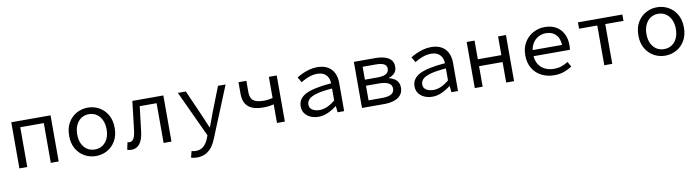

<svg xmlns="http://www.w3.org/2000/svg" viewBox="-30 -1141 7260 1993"><g transform="rotate(-10 3600.0 -144.5)"><path d="M93 0V-486H507V0H424V-419H176V0Z M900 12Q836 12 781.5 -18Q727 -48 693.5 -105Q660 -162 660 -242Q660 -324 693.5 -381Q727 -438 781.5 -468Q836 -498 900 -498Q964 -498 1018.5 -468Q1073 -438 1106.5 -381Q1140 -324 1140 -242Q1140 -162 1106.5 -105Q1073 -48 1018.5 -18Q964 12 900 12ZM900 -57Q946 -57 981 -80Q1016 -103 1035.5 -144.5Q1055 -186 1055 -242Q1055 -298 1035.5 -340Q1016 -382 981 -405.5Q946 -429 900 -429Q854 -429 819 -405.5Q784 -382 764.5 -340Q745 -298 745 -242Q745 -186 764.5 -144.5Q784 -103 819 -80Q854 -57 900 -57Z M1274 12Q1260 12 1250 10Q1240 8 1229 4L1245 -73Q1250 -72 1255 -70.5Q1260 -69 1267 -69Q1292 -69 1308.5 -93.5Q1325 -118 1332 -171Q1342 -250 1351 -328.5Q1360 -407 1369 -486H1696V0H1613V-419H1435Q1427 -352 1419 -284.5Q1411 -217 1403 -150Q1392 -69 1359.5 -28.5Q1327 12 1274 12Z M1931 209Q1914 209 1897 206.5Q1880 204 1867 199L1884 133Q1894 136 1905.5 138Q1917 140 1928 140Q1979 140 2011 111Q2043 82 2061 37L2075 1L1849 -486H1933L2051 -218Q2065 -186 2080.5 -149Q2096 -112 2111 -77H2115Q2128 -112 2141.5 -148.5Q2155 -185 2167 -218L2272 -486H2352L2137 40Q2119 88 2092 126Q2065 164 2025.5 186.5Q1986 209 1931 209Z M2808 0V-196Q2788 -192 2772.5 -189Q2757 -186 2739.5 -184.5Q2722 -183 2697 -183Q2630 -183 2583.5 -201Q2537 -219 2512.5 -259Q2488 -299 2488 -364V-486H2571V-364Q2571 -303 2605 -277Q2639 -251 2714 -251Q2740 -251 2761 -254Q2782 -257 2808 -263V-486H2891V0Z M3246 12Q3200 12 3162.5 -4.5Q3125 -21 3102.5 -51.5Q3080 -82 3080 -126Q3080 -208 3162.5 -250.5Q3245 -293 3433 -308Q3432 -341 3419 -368.5Q3406 -396 3378.5 -413Q3351 -430 3304 -430Q3272 -430 3242 -421.5Q3212 -413 3184 -399.5Q3156 -386 3134 -372L3101 -428Q3126 -444 3160.5 -460Q3195 -476 3235.5 -487Q3276 -498 3318 -498Q3384 -498 3428 -473Q3472 -448 3494 -403Q3516 -358 3516 -298V0H3447L3440 -66H3437Q3397 -34 3347 -11Q3297 12 3246 12ZM3268 -55Q3309 -55 3350 -73.5Q3391 -92 3433 -127V-253Q3329 -245 3270 -228.5Q3211 -212 3186.5 -188Q3162 -164 3162 -132Q3162 -104 3177 -87.5Q3192 -71 3216 -63Q3240 -55 3268 -55Z M3704 0V-486H3929Q3985 -486 4027.5 -473.5Q4070 -461 4094 -434Q4118 -407 4118 -363Q4118 -322 4095 -296.5Q4072 -271 4033 -259V-256Q4062 -249 4086 -235Q4110 -221 4124.5 -197.5Q4139 -174 4139 -139Q4139 -91 4113 -60Q4087 -29 4041.5 -14.5Q3996 0 3937 0ZM3785 -284H3915Q3981 -284 4009.5 -302.5Q4038 -321 4038 -355Q4038 -389 4010 -404.5Q3982 -420 3921 -420H3785ZM3785 -66H3928Q3994 -66 4025.5 -85Q4057 -104 4057 -144Q4057 -181 4023 -200.5Q3989 -220 3923 -220H3785Z M4446 12Q4400 12 4362.5 -4.5Q4325 -21 4302.5 -51.5Q4280 -82 4280 -126Q4280 -208 4362.5 -250.5Q4445 -293 4633 -308Q4632 -341 4619 -368.5Q4606 -396 4578.5 -413Q4551 -430 4504 -430Q4472 -430 4442 -421.5Q4412 -413 4384 -399.5Q4356 -386 4334 -372L4301 -428Q4326 -444 4360.5 -460Q4395 -476 4435.5 -487Q4476 -498 4518 -498Q4584 -498 4628 -473Q4672 -448 4694 -403Q4716 -358 4716 -298V0H4647L4640 -66H4637Q4597 -34 4547 -11Q4497 12 4446 12ZM4468 -55Q4509 -55 4550 -73.5Q4591 -92 4633 -127V-253Q4529 -245 4470 -228.5Q4411 -212 4386.5 -188Q4362 -164 4362 -132Q4362 -104 4377 -87.5Q4392 -71 4416 -63Q4440 -55 4468 -55Z M4893 0V-486H4976V-289H5224V-486H5307V0H5224V-216H4976V0Z M5730 12Q5657 12 5597.5 -18Q5538 -48 5503 -105.5Q5468 -163 5468 -244Q5468 -323 5503 -380Q5538 -437 5594.5 -467.5Q5651 -498 5716 -498Q5786 -498 5835.5 -469.5Q5885 -441 5911.5 -389.5Q5938 -338 5938 -270Q5938 -256 5937 -243Q5936 -230 5934 -220H5523V-284H5885L5864 -261Q5864 -347 5824.5 -390Q5785 -433 5718 -433Q5673 -433 5634.5 -411Q5596 -389 5573 -346.5Q5550 -304 5550 -244Q5550 -181 5575 -138.5Q5600 -96 5643 -75Q5686 -54 5740 -54Q5784 -54 5819.5 -66.5Q5855 -79 5888 -100L5918 -46Q5882 -22 5835 -5Q5788 12 5730 12Z M6258 0V-419H6066V-486H6534V-419H6342V0Z M6900 12Q6836 12 6781.5 -18Q6727 -48 6693.5 -105Q6660 -162 6660 -242Q6660 -324 6693.5 -381Q6727 -438 6781.5 -468Q6836 -498 6900 -498Q6964 -498 7018.5 -468Q7073 -438 7106.5 -381Q7140 -324 7140 -242Q7140 -162 7106.5 -105Q7073 -48 7018.5 -18Q6964 12 6900 12ZM6900 -57Q6946 -57 6981 -80Q7016 -103 7035.5 -144.5Q7055 -186 7055 -242Q7055 -298 7035.5 -340Q7016 -382 6981 -405.5Q6946 -429 6900 -429Q6854 -429 6819 -405.5Q6784 -382 6764.5 -340Q6745 -298 6745 -242Q6745 -186 6764.5 -144.5Q6784 -103 6819 -80Q6854 -57 6900 -57Z"/></g></svg>

Font: Source Code Variable
Style: Regular
Weight: 400
Monospace: yes
Designer: Paul D. Hunt, Teo Tuominen
Foundry: Adobe Systems Incorporated
Version: Version 1.010;hotconv 1.0.106;makeotfexe 2.5.65593